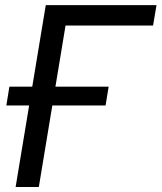

<svg xmlns="http://www.w3.org/2000/svg" viewBox="-20 -748 646 768"><path d="M606 -727.5 592.3 -646H242.2L135.3 0H42.5L163.1 -727.5ZM5.4 -326.2 17.6 -401.4H414.6L402.3 -326.2Z"/></svg>

Font: Adwaita Sans
Style: Italic
Weight: 400
Italic angle: -9.39999°
Designer: Rasmus Andersson
Foundry: rsms
Version: Version 4.001;git-9221beed3